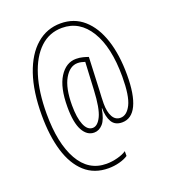

<svg xmlns="http://www.w3.org/2000/svg" viewBox="-146 -822 895 1019"><g transform="rotate(-20 301.5 -313.0)"><path d="M553 -341Q553 -229 525 -170.5Q497 -112 443 -112Q403 -112 385.5 -141.5Q368 -171 368 -219H366Q356 -160 334.5 -136Q313 -112 285 -112Q245 -112 221 -155.5Q197 -199 197 -288Q197 -398 233.5 -455.5Q270 -513 327 -513Q347 -513 366 -508Q385 -503 395 -499L387 -313Q386 -298 385 -275.5Q384 -253 384 -239Q384 -193 399 -165.5Q414 -138 443 -138Q479 -138 502.5 -185Q526 -232 526 -341Q526 -507 469 -600Q412 -693 313 -693Q241 -693 189 -644Q137 -595 109 -505Q81 -415 81 -292Q81 -125 135 -29.5Q189 66 290 66Q321 66 353 57.5Q385 49 403 36V63Q384 76 354 84Q324 92 292 92Q212 92 159 44Q106 -4 80 -90.5Q54 -177 54 -293Q54 -427 86.5 -522Q119 -617 177.5 -667.5Q236 -718 314 -718Q390 -718 443.5 -671Q497 -624 525 -539.5Q553 -455 553 -341ZM223 -288Q223 -218 239.5 -178Q256 -138 286 -138Q314 -138 334.5 -180.5Q355 -223 360 -325L368 -481Q359 -484 348.5 -486.5Q338 -489 327 -489Q283 -489 253 -437.5Q223 -386 223 -288Z"/></g></svg>

Font: Noto Sans Gujarati ExtraCondensed Thin
Style: Regular
Weight: 100
Width: 2
Designer: Jelle Bosma - Monotype Design Team, Universal Thirst
Foundry: Monotype Imaging Inc.
Version: Version 2.106; ttfautohint (v1.8.4.7-5d5b)